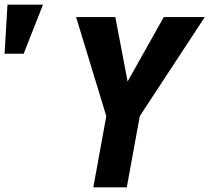

<svg xmlns="http://www.w3.org/2000/svg" viewBox="-218 -800 895 820"><path d="M236 -304 107 -727H274.5L327 -452L481.5 -727H656.5L379 -304L323.5 0H180.5ZM-34.5 -780 -117 -570.5H-198.5L-186 -780Z"/></svg>

Font: JuliaMono Black
Style: Italic
Weight: 900
Italic angle: -9°
Monospace: yes
Designer: cormullion
Foundry: corm
Version: Version 0.057; ttfautohint (v1.8.4)